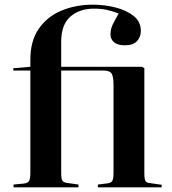

<svg xmlns="http://www.w3.org/2000/svg" viewBox="-20 -802 738 822"><path d="M38 0V-12L81 -16Q99 -18 104.5 -27.5Q110 -37 110 -65V-500H37V-510L110 -516V-547Q110 -627 146 -679Q182 -731 243 -756.5Q304 -782 378 -782Q427 -782 474.5 -770Q522 -758 552.5 -733.5Q583 -709 583 -669Q583 -645 567 -626.5Q551 -608 514 -608Q484 -608 468.5 -621Q453 -634 453 -655Q453 -678 463.5 -699Q474 -720 488 -744Q460 -755 436 -760Q412 -765 383 -765Q320 -765 281 -730.5Q242 -696 242 -624V-516H588L598 -510V-61Q598 -36 602.5 -27.5Q607 -19 623 -18L672 -11V0H399V-12L440 -17Q456 -19 461 -28Q466 -37 466 -64V-438Q466 -472 458.5 -486Q451 -500 421 -500H242V-62Q242 -37 247 -28.5Q252 -20 273 -18L316 -12V0Z"/></svg>

Font: Literata 72pt SemiBold
Style: Regular
Weight: 600
Designer: Latin by Veronika Burian and Jose Scaglione. Greek by Irene Vlachou. Cyrillic by Vera Evstafieva.
Foundry: TypeTogether
Version: Version 3.002